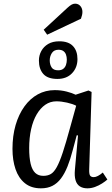

<svg xmlns="http://www.w3.org/2000/svg" viewBox="-20 -1012 611 1046"><path d="M466 -90Q465 -65 470.5 -56Q476 -47 491 -47Q501 -47 513.5 -53.5Q526 -60 540 -72L565 -34Q554 -24 536 -12.5Q518 -1 497.5 6.5Q477 14 456 14Q431 14 414.5 3Q398 -8 391.5 -30.5Q385 -53 388 -86L405 -274L398 -275L376 -193Q363 -143 347.5 -104.5Q332 -66 312 -39.5Q292 -13 265.5 0.5Q239 14 203 14Q150 14 115.5 -14Q81 -42 64.5 -90.5Q48 -139 48 -201Q48 -272 65 -330.5Q82 -389 113 -432Q144 -475 186 -498Q228 -521 278 -521Q313 -521 343.5 -513Q374 -505 392 -496L462 -519L479 -511ZM216 -54Q240 -54 257 -64Q274 -74 289.5 -102Q305 -130 322 -181.5Q339 -233 362 -317L395 -436Q376 -446 345 -453Q314 -460 287 -460Q254 -460 227 -441.5Q200 -423 180 -389Q160 -355 149.5 -308Q139 -261 139 -205Q139 -153 147 -119.5Q155 -86 172 -70Q189 -54 216 -54ZM348 -970Q360 -981 369.5 -986.5Q379 -992 389 -992Q407 -992 418 -979Q429 -966 429 -947Q429 -939 427 -930Q425 -921 421 -910L237 -823L218 -850ZM293 -582Q240 -582 216 -609Q192 -636 192 -682Q192 -710 205 -734Q218 -758 242.5 -772.5Q267 -787 303 -787Q353 -787 377.5 -761Q402 -735 402 -690Q402 -644 372.5 -613Q343 -582 293 -582ZM297 -629Q314 -629 324.5 -637Q335 -645 339.5 -658.5Q344 -672 344 -687Q344 -702 339.5 -714.5Q335 -727 325 -734Q315 -741 299 -741Q274 -741 262.5 -723Q251 -705 251 -683Q251 -661 261 -645Q271 -629 297 -629Z"/></svg>

Font: Literata
Style: Italic
Weight: 400
Italic angle: -2°
Designer: Latin by Veronika Burian and Jose Scaglione. Greek by Irene Vlachou. Cyrillic by Vera Evstafieva
Foundry: TypeTogether
Version: Version 3.103;gftools[0.9.29]